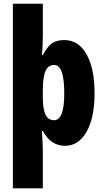

<svg xmlns="http://www.w3.org/2000/svg" viewBox="-20 -780 564 1040"><path d="M492.2 -274.9Q492.2 -142.6 449 -66.4Q405.8 9.8 332 9.8Q294.9 9.8 264.9 -9.3Q234.9 -28.3 211.9 -70.8H207Q209.5 -33.7 210.7 -7.1Q211.9 19.5 211.9 35.2V240.2H49.8V-759.8H211.9V-594.2Q211.9 -565.9 210.9 -537.8Q210 -509.8 207 -481.9H211.9Q239.7 -532.7 265.4 -547.9Q291 -563 328.1 -563Q405.3 -563 448.7 -486.1Q492.2 -409.2 492.2 -274.9ZM328.1 -272.9Q328.1 -428.2 273.9 -428.2Q241.2 -428.2 226.6 -395.8Q211.9 -363.3 211.9 -288.1V-255.9Q211.9 -189.9 226.3 -159.4Q240.7 -128.9 272.9 -128.9Q328.1 -128.9 328.1 -272.9Z"/></svg>

Font: Open Sans Condensed ExtraBold
Style: Regular
Weight: 800
Width: 3
Designer: Monotype Design Team
Foundry: Monotype Imaging Inc.
Version: Version 3.000; ttfautohint (v1.8.4)